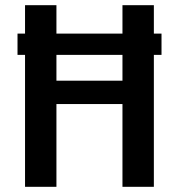

<svg xmlns="http://www.w3.org/2000/svg" viewBox="-20 -720 690 740"><path d="M76.5 0V-508.5H47.5V-590.5H76.5V-700H197.5V-590.5H452V-700H573V-590.5H602.5V-508.5H573V0H452V-319H197.5V0ZM197.5 -409H452V-508.5H197.5Z"/></svg>

Font: Trispace Medium
Style: Regular
Weight: 500
Designer: Tyler Finck
Foundry: Etcetera Type Company
Version: Version 1.210; ttfautohint (v1.8.3)